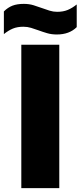

<svg xmlns="http://www.w3.org/2000/svg" viewBox="-66 -971 416 991"><path d="M44 0V-740H240V0ZM227 -793Q200 -793 177 -799.8Q154 -806.5 132.5 -814.5Q113.5 -821.5 94.5 -827.2Q75.5 -833 55 -833Q23.5 -833 0.5 -823.5Q-22.5 -814 -46 -795V-912Q-25.5 -932.5 -1.5 -941.8Q22.5 -951 57 -951Q84 -951 107 -944Q130 -937 151.5 -929Q170.5 -922 189.8 -916Q209 -910 229 -910Q260.5 -910 283.8 -919.8Q307 -929.5 330 -948V-831Q292 -793 227 -793Z"/></svg>

Font: Encode Sans Cnd Black
Style: Regular
Weight: 900
Width: 3
Designer: Multiple Designers
Foundry: Impallari Type
Version: Version 3.002; ttfautohint (v1.8.3) -l 8 -r 50 -G 200 -x 14 